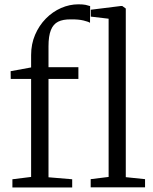

<svg xmlns="http://www.w3.org/2000/svg" viewBox="-20 -846 690 867"><path d="M36 0.5V-36.5L120.5 -47V-489.5H28.5L28 -524.5L120.5 -541.5V-597.5Q120.5 -647 138.5 -689Q156.5 -731 187 -762Q217.5 -793 255.8 -809.8Q294 -826.5 334 -826.5Q355 -826.5 366.8 -824Q378.5 -821.5 387 -818.5L386.5 -743Q379.5 -748 357 -753.5Q334.5 -759 300 -758.5Q264.5 -759 242.5 -748Q220.5 -737 209.8 -710.2Q199 -683.5 199 -637V-542.5H334V-489.5H199V-45.5L306 -36.5V0.5ZM470.5 -47V-761.5L390 -771V-802L526.5 -819H532L548 -807.5V-46L635 -37V0H389.5V-37Z"/></svg>

Font: Merriweather 48pt Light
Style: Regular
Weight: 300
Version: Version 2.100